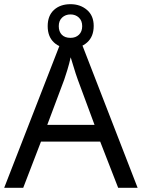

<svg xmlns="http://www.w3.org/2000/svg" viewBox="-20 -898 679 918"><path d="M545 0 459 -221H176L91 0H0L279 -717H360L638 0ZM352 -517Q349 -525 342 -546Q335 -567 328.5 -589.5Q322 -612 318 -624Q311 -593 302 -563.5Q293 -534 287 -517L206 -301H432ZM317 -667Q268 -667 238 -695Q208 -723 208 -773Q208 -823 238 -850.5Q268 -878 317 -878Q364 -878 396 -850.5Q428 -823 428 -774Q428 -723 396.5 -695Q365 -667 317 -667ZM317 -717Q342 -717 357.5 -732Q373 -747 373 -773Q373 -799 357 -814Q341 -829 317 -829Q293 -829 277 -814Q261 -799 261 -773Q261 -747 275.5 -732Q290 -717 317 -717Z"/></svg>

Font: Noto Sans Hebrew Droid SemiBold
Style: Regular
Weight: 600
Designer: Monotype Design Team
Foundry: Monotype Imaging Inc.
Version: Version 1.100; ttfautohint (v1.8.4.7-5d5b)